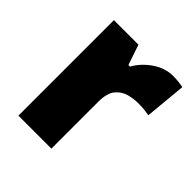

<svg xmlns="http://www.w3.org/2000/svg" viewBox="-159 -675 786 786"><g transform="rotate(45 234.5 -281.5)"><path d="M400 -563Q416 -563 433 -561Q450 -559 458 -557L441 -377Q431 -379 416.5 -381Q402 -383 376 -383Q352 -383 324.5 -376Q297 -369 277 -345.5Q257 -322 257 -272V0H66V-553H208L238 -465H247Q270 -506 311.5 -534.5Q353 -563 400 -563Z"/></g></svg>

Font: Noto Sans Thaana Black
Style: Regular
Weight: 900
Designer: David Williams
Foundry: Google Inc.
Version: Version 3.001; ttfautohint (v1.8.4.7-5d5b)